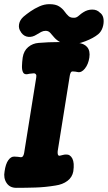

<svg xmlns="http://www.w3.org/2000/svg" viewBox="-49 -885 517 922"><path d="M29 17Q-2 17 -17.5 -6.5Q-33 -30 -27 -62Q-22 -98 -9 -116Q4 -134 20 -133Q30 -133 36.5 -132Q43 -131 51 -130Q59 -130 62.5 -137Q66 -144 67 -151L125 -513Q127 -523 123.5 -528Q120 -533 114 -533Q107 -532 99 -531.5Q91 -531 84 -529Q68 -526 62 -537Q56 -548 56.5 -567.5Q57 -587 60 -609Q65 -641 86.5 -659Q108 -677 137 -679Q232 -687 324 -679Q354 -677 369.5 -659Q385 -641 380 -608Q375 -576 358.5 -555.5Q342 -535 324 -539Q318 -540 313 -541Q308 -542 300 -542Q293 -542 290 -535Q287 -528 286 -521L228 -159Q227 -149 229 -143Q231 -137 237 -137Q243 -138 251.5 -140.5Q260 -143 268 -143Q288 -144 298.5 -123.5Q309 -103 303 -62Q298 -34 275 -16.5Q252 1 217 6Q169 14 122 15.5Q75 17 29 17ZM51 -732Q39 -748 42.5 -768.5Q46 -789 64 -805Q78 -817 97.5 -830.5Q117 -844 140.5 -854.5Q164 -865 188 -865Q218 -865 234.5 -854.5Q251 -844 260.5 -830.5Q270 -817 280.5 -807.5Q291 -798 311 -800Q320 -801 330.5 -810.5Q341 -820 351 -826Q371 -839 394 -839Q417 -839 431 -824L436 -820Q447 -809 448.5 -790Q450 -771 443.5 -752Q437 -733 423 -721Q400 -702 361 -687Q322 -672 290 -672Q259 -672 241 -682Q223 -692 212 -704.5Q201 -717 192.5 -727Q184 -737 170 -737Q159 -737 148.5 -731.5Q138 -726 127 -719Q107 -706 87 -708Q67 -710 54 -727Z"/></svg>

Font: Winky Sans
Style: Bold Italic
Weight: 700
Italic angle: -8.97852°
Designer: Simon Atzbach
Foundry: typofactur
Version: Version 1.205